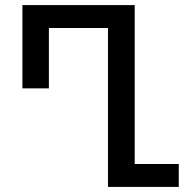

<svg xmlns="http://www.w3.org/2000/svg" viewBox="-20 -734 730 754"><path d="M404 0V-624H172V-387H68V-714H509V-90H682V0Z"/></svg>

Font: Noto Sans Georgian SemiCondensed Medium
Style: Regular
Weight: 500
Width: 4
Designer: Monotype Design Team, Akaki Razmadze
Foundry: Google LLC
Version: Version 2.005; ttfautohint (v1.8.4.7-5d5b)